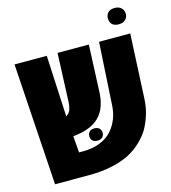

<svg xmlns="http://www.w3.org/2000/svg" viewBox="-114 -865 854 958"><g transform="rotate(-15 313.0 -386.5)"><path d="M520.5 -730.5Q520.5 -750.5 532.7 -761.7Q544.9 -772.9 566.2 -772.9Q587.4 -772.9 600.1 -761.2Q612.8 -749.5 612.8 -730.5Q612.8 -711.4 600.1 -700Q587.4 -688.5 565.9 -688.5Q544.4 -688.5 532.5 -699.5Q520.5 -710.4 520.5 -730.5ZM229.5 0H51.8L11.2 -629.9H177.7L193.4 -313Q193.8 -313.5 197.3 -315.9Q200.7 -318.4 201.4 -319.1Q202.1 -319.8 205.1 -322.5Q208 -325.2 208.7 -326.4Q209.5 -327.6 211.9 -330.8Q214.4 -334 215.1 -336.9Q215.8 -339.8 217.5 -344.2Q219.2 -348.6 220 -353.5Q220.7 -358.4 221.7 -364.7Q222.7 -371.1 223.1 -378.4L233.4 -629.9H395L384.3 -378.4Q377.9 -289.6 323.7 -248.5Q280.3 -215.3 201.7 -208L208.5 -122.6H229.5Q278.8 -122.6 317.1 -137.9Q355.5 -153.3 378.9 -179.7Q424.8 -231.9 428.7 -306.6L447.8 -629.9H608.9L592.8 -296.9Q590.8 -250.5 577.4 -210.7Q564 -170.9 548.1 -144.5Q532.2 -118.2 504.2 -90.8Q476.1 -63.5 439.7 -43.9Q403.3 -24.4 349.1 -12.2Q294.9 0 229.5 0ZM287.8 -210.2Q296.9 -218.8 313 -218.8Q329.1 -218.8 338.4 -210Q347.7 -201.2 347.7 -186.8Q347.7 -172.4 338.4 -163.8Q329.1 -155.3 313 -155.3Q296.9 -155.3 287.8 -163.8Q278.8 -172.4 278.8 -187Q278.8 -201.7 287.8 -210.2Z"/></g></svg>

Font: Open Sans Hebrew Condensed Extra Bold
Style: Regular
Weight: 800
Width: 3
Foundry: Ascender Corporation, Yanek Iontef
Version: Version 2.001;PS 002.001;hotconv 1.0.70;makeotf.lib2.5.58329